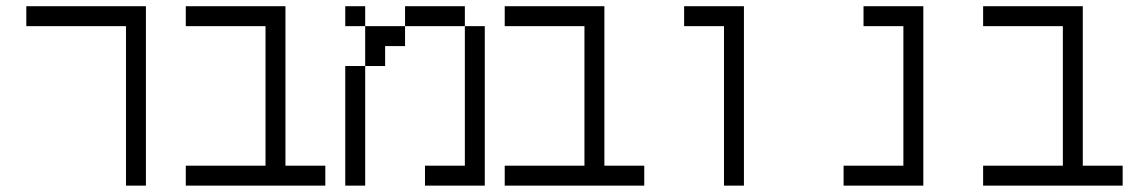

<svg xmlns="http://www.w3.org/2000/svg" viewBox="-20 -582 3540 602"><path d="M437.5 0H375V-500H62.5V-562.5H437.5Z M875 -62.5H1000V0H562.5V-62.5H812.5V-500H562.5V-562.5H875Z M1125 -500H1062.5V-562.5H1125ZM1062.5 -375H1125V0H1062.5ZM1125 -500H1250V-437.5H1187.5V-375H1125ZM1250 -562.5H1437.5V-500H1250ZM1312.5 -62.5H1437.5V-500H1500V0H1312.5Z M1875 -62.5H2000V0H1562.5V-62.5H1812.5V-500H1562.5V-562.5H1875Z M2312.5 0H2250V-500H2125V-562.5H2312.5Z M2875 0H2625V-62.5H2812.5V-500H2687.5V-562.5H2875Z M3375 -62.5H3500V0H3062.5V-62.5H3312.5V-500H3062.5V-562.5H3375Z"/></svg>

Font: 寒蝉点阵体 16px
Style: Regular
Weight: 400
Designer: Designed by Warren2060
Foundry: ChillType
Version: Version 1.000